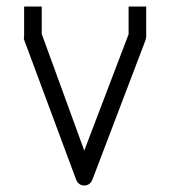

<svg xmlns="http://www.w3.org/2000/svg" viewBox="-20 -617 526 589"><path d="M108 -513 238.5 -155 374.5 -512V-597H428.5V-506Q428.5 -502 426.5 -494L263.5 -66Q256 -48 238.5 -48Q221 -48 213.5 -66L54 -495Q53 -498 53 -498.5Q53 -500 53.5 -502.5Q54 -505 54 -506V-597H108Z"/></svg>

Font: 3270 Nerd Font Mono SemCond
Style: Regular
Weight: 400
Monospace: yes
Version: Version 3.0.1;Nerd Fonts 3.1.1